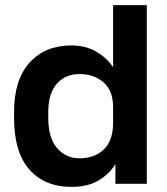

<svg xmlns="http://www.w3.org/2000/svg" viewBox="-20 -720 655 752"><path d="M260 12Q156 12 95.5 -55.5Q35 -123 35 -260V-280Q35 -408 96 -475Q157 -542 260 -542Q314 -542 355.5 -518.5Q397 -495 423 -457V-700H555V0H432V-78Q412 -42 369 -15Q326 12 260 12ZM291 -100Q350 -100 386.5 -134.5Q423 -169 423 -240V-300Q423 -365 385.5 -397.5Q348 -430 291 -430Q237 -430 203 -392.5Q169 -355 169 -280V-260Q169 -179 204 -139.5Q239 -100 291 -100Z"/></svg>

Font: Golos Text DemiBold
Style: Regular
Weight: 600
Designer: A.Korolkova, Vitaly Kuzmin
Foundry: ParaType Ltd
Version: Version 2.002